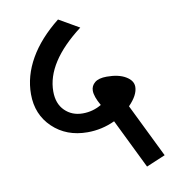

<svg xmlns="http://www.w3.org/2000/svg" viewBox="-79 -696 742 831"><g transform="rotate(-10 292.0 -280.0)"><path d="M500.5 66.4 394 -151.4Q336.4 -124.5 273.4 -124.5Q180.7 -124.5 120.4 -182.1Q60.1 -239.7 60.1 -329.1Q60.1 -408.7 103.3 -484.4Q146.5 -560.1 231.4 -627.4L320.3 -576.2Q157.2 -452.1 157.2 -324.2Q157.2 -270 188.5 -239.3Q219.7 -208.5 267.1 -208.5Q311.5 -208.5 349.6 -231Q326.2 -271.5 326.2 -297.4Q326.2 -318.8 343.3 -333Q360.4 -347.2 396 -347.2Q448.2 -347.2 479.2 -328.6Q510.3 -310.1 510.3 -282.7Q510.3 -246.6 468.8 -204.1L584 31.2Z"/></g></svg>

Font: Khula Semibold
Style: Regular
Weight: 600
Designer: Erin McLaughlin, Steve Matteson
Version: Version 1.000;PS 1.0;hotconv 1.0.72;makeotf.lib2.5.5900